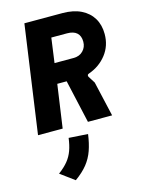

<svg xmlns="http://www.w3.org/2000/svg" viewBox="-148 -785 898 1204"><g transform="rotate(-15 301.0 -183.0)"><path d="M34 0 133 -700H380Q451 -700 500.5 -675.5Q550 -651 576 -607.5Q602 -564 602 -505Q602 -429 558 -372.5Q514 -316 443 -291Q429 -287 434 -273L463 -227L515 0H358L295 -280H234L194 0ZM251 -410H375Q413 -410 436.5 -434Q460 -458 460 -493Q460 -531 438.5 -550.5Q417 -570 375 -570H273ZM190 334 99 267Q138 238 161 209.5Q184 181 196.5 146.5Q209 112 215 66L339 74Q331 133 315 178.5Q299 224 269.5 261Q240 298 190 334Z"/></g></svg>

Font: Finlandica
Style: Italic
Weight: 400
Italic angle: -8°
Designer: Niklas Ekholm, Juho Hiilivirta, Jaakko Suomalainen
Foundry: Helsinki Type Studio
Version: Version 1.064